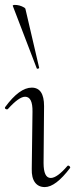

<svg xmlns="http://www.w3.org/2000/svg" viewBox="-21 -751 305 780"><path d="M31 -727Q30 -730 36 -731Q58 -732 78 -720L82 -716L138 -476Q139 -474 136 -473Q129 -470 128 -474ZM161 9Q135 9 121 -10Q107 -29 108 -65L111 -297Q112 -358 81 -358Q56 -358 11 -308Q9 -306 5 -307Q1 -308 -0.5 -310.5Q-2 -313 0 -316Q58 -395 108 -395Q158 -395 158 -320L156 -89Q156 -28 185 -28Q211 -28 253 -77Q255 -79 258 -78Q261 -77 263 -74Q265 -71 264 -69Q205 9 161 9Z"/></svg>

Font: Cormorant Upright Light
Style: Regular
Weight: 300
Designer: Christian Thalmann (Catharsis Fonts)
Foundry: Catharsis Fonts
Version: Version 3.302;PS 003.302;hotconv 1.0.88;makeotf.lib2.5.64775